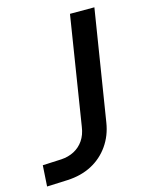

<svg xmlns="http://www.w3.org/2000/svg" viewBox="-135 -774 658 851"><g transform="rotate(-15 193.5 -348.5)"><path d="M-26 8 -20 -88 66 -92Q99 -94 125.5 -108Q152 -122 169 -147Q186 -172 191 -207L270 -705H382L301 -198Q292 -140 260.5 -95Q229 -50 180.5 -24.5Q132 1 69 4Z"/></g></svg>

Font: Nunito Sans 7pt SemiBold
Style: Italic
Weight: 600
Italic angle: -9°
Designer: Vernon Adams
Foundry: Vernon Adams
Version: Version 3.101;gftools[0.9.27]